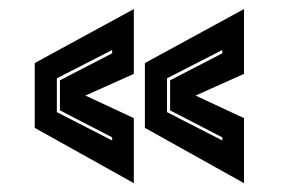

<svg xmlns="http://www.w3.org/2000/svg" viewBox="-20 -522 640 434"><path d="M531.5 -108 307.5 -233V-379.5L531.5 -501.5V-355L422 -306L531.5 -255ZM482.5 -204.5V-211.5L364.5 -272.5V-340.5L482.5 -401.5V-409L357.5 -345V-268.5ZM282.5 -108 58.5 -233V-379.5L282.5 -501.5V-355L173 -306L282.5 -255ZM233.5 -204.5V-211.5L115.5 -272.5V-340.5L233.5 -401.5V-409L108.5 -345V-268.5Z"/></svg>

Font: Tourney Expanded ExtraBold
Style: Regular
Weight: 800
Width: 7
Designer: Tyler Finck
Foundry: Etcetera Type Co
Version: Version 1.010; ttfautohint (v1.8.3)